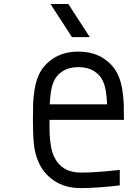

<svg xmlns="http://www.w3.org/2000/svg" viewBox="-20 -937 707 967"><path d="M432.3 -750H342.4L234.4 -916.7H324.2ZM248 -520.2Q234.4 -488.9 230.5 -411.5H519.5Q515.6 -488.9 502 -520.2Q487.6 -557.3 454.8 -578.1Q421.9 -599 375 -599Q328.1 -599 295.2 -578.1Q262.4 -557.3 248 -520.2ZM580.1 -546.2Q591.1 -518.2 596.7 -480.5Q602.2 -442.7 603.2 -413.7Q604.2 -384.8 604.2 -333.3H229.2Q229.2 -289.1 229.8 -265.3Q230.5 -241.5 235.4 -208.3Q240.2 -175.1 250 -153Q287.8 -67.7 388 -67.7Q463.5 -67.7 583.3 -81.4V-3.3Q464.8 10.4 388 10.4Q307.3 10.4 252 -27.3Q196.6 -65.1 171.9 -125.7Q154.9 -166.7 150.4 -213.5Q145.8 -260.4 145.8 -333.3Q145.8 -384.8 146.8 -413.7Q147.8 -442.7 153.3 -480.5Q158.9 -518.2 169.9 -546.2Q191.4 -604.2 245.1 -640.6Q298.8 -677.1 375 -677.1Q451.2 -677.1 504.9 -640.6Q558.6 -604.2 580.1 -546.2Z"/></svg>

Font: TypoPRO Monoid
Style: Regular
Weight: 400
Width: 4
Monospace: yes
Designer: Andreas Larsen (@larsenwork)
Version: Version 0.61